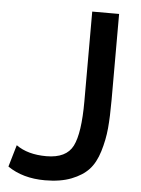

<svg xmlns="http://www.w3.org/2000/svg" viewBox="-52 -752 592 804"><g transform="rotate(5 244.0 -349.5)"><path d="M37 -125Q86 -90 164 -90Q248 -90 275.5 -144.5Q303 -199 303 -333V-710H416V-349Q416 -278 411.5 -229Q407 -180 392 -131Q377 -82 350.5 -53.5Q324 -25 278 -7Q232 11 167 11Q74 11 10 -33Z"/></g></svg>

Font: Raleway-v4020 SemiBold
Style: Regular
Weight: 600
Designer: Matt McInerney, Pablo Impallari, Rodrigo Fuenzalida
Foundry: Matt McInerney, Pablo Impallari, Rodrigo Fuenzalida
Version: Version 4.020;PS 004.020;hotconv 1.0.88;makeotf.lib2.5.64775